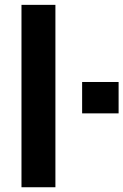

<svg xmlns="http://www.w3.org/2000/svg" viewBox="-20 -787 519 807"><path d="M70.3 0V-766.6H212.9V0ZM325.2 -310.5V-442.4H478.5V-310.5Z"/></svg>

Font: Min Sans Bold
Style: Regular
Weight: 700
Designer: Jinseong-Kim, NotoSansCJK, Nunito
Foundry: Jinseong-Kim
Version: Version 1.400;Glyphs 3.1.2 (3151)